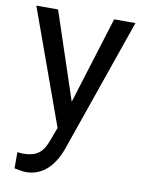

<svg xmlns="http://www.w3.org/2000/svg" viewBox="-84 -587 641 859"><g transform="rotate(10 236.5 -157.0)"><path d="M241.2 -132.3 364.3 -528.3H460.9L248.5 81.5Q199.2 213.4 91.8 213.4L74.7 211.9L41 205.6V132.3L65.4 134.3Q111.3 134.3 137 115.7Q162.6 97.2 179.2 47.9L199.2 -5.9L10.7 -528.3H109.4Z"/></g></svg>

Font: f72954
Style: 9700840
Weight: 400
Designer: Google
Version: Version 2.137; 2017